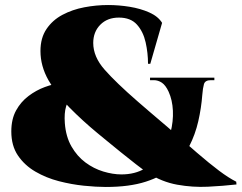

<svg xmlns="http://www.w3.org/2000/svg" viewBox="-20 -734 961 764"><path d="M410 -714Q453 -714 496 -707Q539 -700 574 -684.5Q609 -669 625 -643L578 -480H569Q569 -523 559.5 -565.5Q550 -608 525 -636Q500 -664 453 -664Q407 -664 379 -635.5Q351 -607 351 -563Q351 -508 396.5 -456.5Q442 -405 527 -331Q548 -313 574.5 -290Q601 -267 622 -249.5Q643 -232 645 -230Q713 -170 763.5 -126.5Q814 -83 852 -54.5Q890 -26 920 -11L921 0Q868 6 807.5 9Q747 12 685.5 1Q624 -10 568 -46Q550 -58 521 -80.5Q492 -103 460.5 -128.5Q429 -154 403.5 -175Q378 -196 367 -205Q309 -253 257 -305.5Q205 -358 173 -414.5Q141 -471 141 -531Q141 -583 165 -618.5Q189 -654 228.5 -675Q268 -696 315.5 -705Q363 -714 410 -714ZM785 -357Q781 -304 769 -251.5Q757 -199 733 -152Q709 -105 667 -68.5Q625 -32 560 -11Q495 10 401 10Q363 10 314 5Q265 0 214.5 -13Q164 -26 121 -51Q78 -76 51.5 -115Q25 -154 25 -211Q25 -260 44 -294.5Q63 -329 93.5 -352Q124 -375 158 -387.5Q192 -400 222.5 -404Q253 -408 272 -404L294 -386Q294 -384 284.5 -376.5Q275 -369 263 -353Q251 -337 243 -310.5Q235 -284 238 -244Q242 -190 264.5 -151Q287 -112 320 -87.5Q353 -63 391 -51.5Q429 -40 463 -40Q517 -40 556.5 -63.5Q596 -87 621.5 -124.5Q647 -162 658.5 -206.5Q670 -251 668 -293.5Q666 -336 651 -369Q639 -395 624 -405Q609 -415 592 -415H577V-425H833V-415H819Q796 -415 791.5 -399Q787 -383 785 -357Z"/></svg>

Font: Cinzel Black
Style: Regular
Weight: 900
Designer: Natanael Gama
Version: Version 2.000